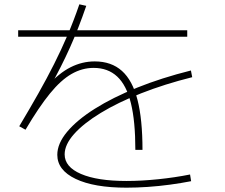

<svg xmlns="http://www.w3.org/2000/svg" viewBox="-20 -829 1040 888"><path d="M606 -136Q606 -268 585.5 -351.5Q565 -435 522 -475Q479 -515 413 -515Q360 -515 311 -487Q262 -459 211 -396.5Q160 -334 98 -229L69 -245Q118 -327 157.5 -397Q197 -467 230 -532.5Q263 -598 292 -665.5Q321 -733 347 -809L379 -802Q343 -697 303.5 -609Q264 -521 212 -428L201 -433Q253 -491 306.5 -518Q360 -545 418 -545Q495 -545 544 -501Q593 -457 616 -367Q639 -277 639 -136ZM565 39Q415 39 330 -1.5Q245 -42 245 -113Q245 -165 290.5 -219.5Q336 -274 418.5 -326Q501 -378 614 -423.5Q727 -469 863 -503L869 -472Q741 -440 633 -397.5Q525 -355 445.5 -306.5Q366 -258 322.5 -209Q279 -160 279 -115Q279 -57 354.5 -24.5Q430 8 565 8Q634 8 711.5 0Q789 -8 859 -22L864 9Q818 18 766.5 25Q715 32 663.5 35.5Q612 39 565 39ZM64 -659V-689H846V-659Z"/></svg>

Font: M PLUS 1 ExtraLight
Style: Regular
Weight: 250
Version: Version 1.001